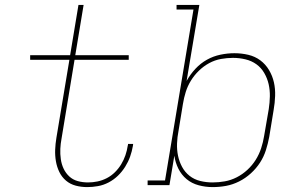

<svg xmlns="http://www.w3.org/2000/svg" viewBox="-20 -755 1240 783"><path d="M336 8Q311 8 288.5 2Q266 -4 249 -18.5Q232 -33 222 -53.5Q212 -74 208 -97.5Q204 -121 205 -145Q206 -169 210 -193L263 -511H103V-530H266L300 -735H321L287 -530H505V-511H284L231 -190Q227 -169 226 -148Q225 -127 228 -106Q231 -85 239.5 -67Q248 -49 262.5 -35.5Q277 -22 297 -16.5Q317 -11 339 -11Q358 -11 377.5 -15Q397 -19 415.5 -28.5Q434 -38 449 -53Q464 -68 474.5 -85.5Q485 -103 491.5 -122Q498 -141 501 -161Q502 -163 502 -164.5Q502 -166 502 -168H523Q523 -166 522.5 -164Q522 -162 522 -160Q518 -137 510.5 -116Q503 -95 490.5 -75Q478 -55 461 -38.5Q444 -22 423 -11Q402 0 379.5 4Q357 8 336 8Z M847 8Q818 8 790 0.5Q762 -7 741 -24.5Q720 -42 707.5 -67Q695 -92 691 -120L671 0H582V-19H653L769 -716H700V-735H793L741 -425Q756 -452 777 -474.5Q798 -497 824 -511.5Q850 -526 879 -532Q908 -538 936 -538Q965 -538 992.5 -531.5Q1020 -525 1041.5 -509Q1063 -493 1077 -469.5Q1091 -446 1097 -419.5Q1103 -393 1102 -364Q1101 -335 1096 -307L1078 -197Q1073 -170 1064.5 -143Q1056 -116 1040.5 -92Q1025 -68 1003 -48Q981 -28 955 -15Q929 -2 902 3Q875 8 847 8ZM847 -11Q872 -11 897 -15.5Q922 -20 945.5 -32Q969 -44 989 -62.5Q1009 -81 1023 -103.5Q1037 -126 1045 -150.5Q1053 -175 1057 -200L1076 -310Q1080 -336 1080.5 -362Q1081 -388 1075.5 -412Q1070 -436 1057.5 -457.5Q1045 -479 1025.5 -493Q1006 -507 981 -513Q956 -519 930 -519Q906 -519 881 -514.5Q856 -510 833 -497.5Q810 -485 791 -466.5Q772 -448 758.5 -426Q745 -404 737.5 -380Q730 -356 726 -331L708 -221Q703 -196 702 -170Q701 -144 706 -120Q711 -96 722.5 -74.5Q734 -53 753 -38Q772 -23 796.5 -17Q821 -11 847 -11Z"/></svg>

Font: Iosevka Curly Slab ThExObl
Style: Regular
Weight: 100
Width: 7
Italic angle: -9°
Monospace: yes
Designer: Belleve Invis
Foundry: Belleve Invis
Version: Version 11.1.0; ttfautohint (v1.8.3)